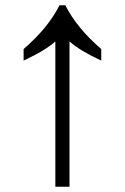

<svg xmlns="http://www.w3.org/2000/svg" viewBox="-20 -712 476 732"><path d="M191 0V-554Q152 -519 70 -481V-525Q163 -605 207 -692H229Q273 -605 366 -525V-481Q284 -519 245 -554V0Z"/></svg>

Font: hexbangla15
Style: Regular
Weight: 400
Designer: Jelle Bosma - Monotype Design Team
Foundry: Monotype Imaging Inc.
Version: Version 2.006